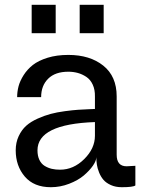

<svg xmlns="http://www.w3.org/2000/svg" viewBox="-20 -761 585 793"><path d="M44.9 -140.1Q44.9 -172.4 57.1 -198.5Q69.3 -224.6 88.1 -241.5Q106.9 -258.3 135.3 -271Q163.6 -283.7 189.2 -290.5Q214.8 -297.4 248 -301.8Q281.2 -306.2 302.5 -307.6Q323.7 -309.1 350.6 -310.1Q365.7 -310.5 372.1 -311V-362.8Q372.6 -390.6 363 -411.4Q353.5 -432.1 336.7 -443.4Q319.8 -454.6 301.3 -459.7Q282.7 -464.8 262.2 -464.8Q208 -464.8 179 -436Q149.9 -407.2 149.9 -359.9H50.8Q50.8 -382.3 56.6 -404.5Q62.5 -426.8 77.6 -450.7Q92.8 -474.6 115.7 -492.7Q138.7 -510.7 176.5 -522.5Q214.4 -534.2 262.2 -534.2Q351.1 -534.2 406.5 -490Q461.9 -445.8 461.9 -362.8V-122.1Q461.9 -74.2 502.9 -74.2L539.1 -76.2V4.9Q529.8 12.2 482.9 12.2Q457.5 12.2 438 3.4Q418.5 -5.4 407.5 -18.1Q396.5 -30.8 389.4 -48.3Q382.3 -65.9 380.1 -81.1Q377.9 -96.2 377.9 -111.8Q377.9 -97.2 363.8 -76.7Q349.6 -56.2 325.9 -36.1Q302.2 -16.1 265.6 -2Q229 12.2 189.9 12.2Q120.1 12.2 82.5 -31.7Q44.9 -75.7 44.9 -140.1ZM110.8 -624V-741.2H210V-624ZM134.8 -140.1Q134.8 -117.2 142.6 -100.8Q150.4 -84.5 164.3 -75.9Q178.2 -67.4 193.8 -63.7Q209.5 -60.1 228 -60.1Q283.7 -60.1 327.9 -104Q372.1 -147.9 372.1 -200.2V-256.8Q134.8 -248.5 134.8 -140.1ZM309.1 -624V-741.2H408.2V-624Z"/></svg>

Font: Standard
Style: Regular
Weight: 400
Designer: Bryce Wilner
Version: Version 2.000;PS 2.0;hotconv 16.6.51;makeotf.lib2.5.65220 DE